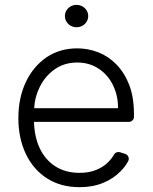

<svg xmlns="http://www.w3.org/2000/svg" viewBox="-20 -750 621 781"><path d="M171.2 -24.5Q115.4 -60.4 85.2 -123.6Q54.7 -187.5 54.7 -269.9Q54.7 -351.6 85.2 -416.5Q115.4 -480.1 169.4 -517Q223.4 -553.3 294 -553.3Q338.1 -553.3 379.6 -537.3Q420.8 -521.3 453.5 -487.9Q486.5 -454.2 505.7 -404.5Q524.9 -354 524.9 -285.5V-274.9Q524.9 -266.3 518.8 -260.3Q512.8 -254.3 503.9 -254.3H118.3Q120 -193.9 141 -148.4Q163.4 -100.1 204.9 -73.5Q246.4 -46.9 303.6 -46.9Q342.7 -46.9 371.4 -58.9Q400.9 -70.7 420.8 -91.3Q434.7 -105.1 443.9 -121.4Q446.7 -126.4 451.7 -129.1Q456.7 -131.7 462 -131.7Q465.2 -131.7 468.4 -130.7L489.3 -123.9Q496.1 -121.8 500 -116.3Q503.9 -110.8 503.9 -104Q503.9 -99.1 501.4 -94.5Q489.3 -72.1 470.5 -53.3Q442.5 -24.1 400.2 -6.4Q357.6 11.4 303.6 11.4Q227.3 11.4 171.2 -24.5ZM460.2 -310Q460.2 -362.9 438.9 -404.8Q418.3 -446.7 380.3 -471.2Q343 -495.7 294 -495.7Q241.8 -495.7 202.4 -468Q163 -440.3 141 -394.9Q121.4 -355.1 119 -310ZM291.2 -730.1Q304 -730.1 315 -724.1Q326 -718 332.4 -707.6Q338.8 -697.1 338.8 -684.7Q338.8 -672.2 332.4 -661.8Q326 -651.3 315 -645.2Q304 -639.2 291.2 -639.2Q278.4 -639.2 267.6 -645.2Q256.7 -651.3 250.4 -661.8Q244 -672.2 244 -684.7Q244 -697.1 250.4 -707.6Q256.7 -718 267.6 -724.1Q278.4 -730.1 291.2 -730.1Z"/></svg>

Font: DeltaSans Light
Style: Regular
Weight: 300
Designer: Rasmus Andersson
Foundry: rsms
Version: Version 3.012